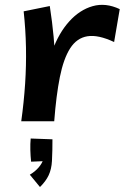

<svg xmlns="http://www.w3.org/2000/svg" viewBox="-20 -486 540 779"><path d="M200 6 164.2 -125.2Q167.5 -211.2 193.1 -281.9Q218.8 -352.5 261 -399.2Q303.2 -446 355.9 -461Q408.5 -476 465.8 -449L443 -315.5Q378.5 -345.8 335 -338.9Q291.5 -332 264.6 -289.9Q237.8 -247.8 222.9 -173.5Q208 -99.2 200 6ZM200 6H66.2Q77 -72 81.9 -146Q86.8 -220 85.4 -293.1Q84 -366.2 76 -440L182 -461.5Q192.2 -395 197.6 -336.5Q203 -278 204.6 -223.5Q206.2 -169 204.8 -112.6Q203.2 -56.2 200 6ZM142.2 272.8 101 222.8Q122.5 210.2 137.2 192.9Q152 175.5 156.2 158.5L173.5 167.2L106.2 170Q103.8 147.8 103.1 122.4Q102.5 97 104.5 76L192.8 79.2Q192.8 102 192.4 123.1Q192 144.2 190.8 167Q189 200.2 177.5 224.9Q166 249.5 142.2 272.8Z"/></svg>

Font: Marhey Light
Style: Regular
Weight: 300
Designer: Nur Syamsi & Bustanul Arifin
Foundry: Namelatype
Version: Version 1.000